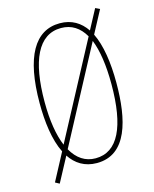

<svg xmlns="http://www.w3.org/2000/svg" viewBox="-121 -832 779 974"><g transform="rotate(-15 269.0 -345.0)"><path d="M480 -358C480 -465 466 -558 434 -623L497 -741L474 -752L419 -649C387 -696 342 -724 280 -724C149 -724 77 -602 77 -358C77 -260 89 -163 124 -93L48 50L70 62L139 -67C170 -20 216 10 280 10C439 10 480 -165 480 -358ZM103 -358C103 -574 160 -699 280 -699C335 -699 376 -672 405 -622L140 -124C116 -181 103 -260 103 -358ZM454 -358C454 -135 397 -15 280 -15C226 -15 184 -43 154 -96L419 -594C442 -537 454 -457 454 -358Z"/></g></svg>

Font: Noto Sans Ethiopic ExtraCondensed Thin
Style: Regular
Weight: 100
Width: 2
Designer: Monotype Design Team
Foundry: Monotype Imaging Inc.
Version: Version 2.102